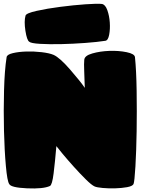

<svg xmlns="http://www.w3.org/2000/svg" viewBox="-20 -1027 802 1046"><path d="M707.5 -24.4Q701.7 -12.7 672.4 -7.3Q643.1 -2 607.7 -1Q572.3 0 539.8 -2.9Q507.3 -5.9 495.6 -11.2Q479 -18.6 447.3 -50Q415.5 -81.5 382.3 -118.4Q349.1 -155.3 321.8 -188Q294.4 -220.7 287.1 -231Q279.8 -144 272 -81.8Q264.2 -19.5 252 -13.7Q215.8 2.9 127.7 -1Q39.6 -4.9 30.3 -24.4Q19.5 -39.1 12 -122.6Q4.4 -206.1 1.7 -314.5Q-1 -422.9 2 -534.2Q4.9 -645.5 16.1 -715.8Q18.1 -730 49.8 -737.5Q81.5 -745.1 123.3 -746.3Q165 -747.6 207 -742.7Q249 -737.8 272 -728Q305.7 -712.9 362.5 -647.5Q419.4 -582 441.9 -548.3Q440.4 -600.6 438.7 -640.9Q437 -681.2 439 -700.2Q439.9 -723.6 482.7 -735.8Q525.4 -748 576.2 -749.8Q627 -751.5 669.9 -742.7Q712.9 -733.9 715.3 -715.8Q722.7 -644 724.4 -532.2Q726.1 -420.4 724.4 -312Q722.7 -203.6 717.8 -120.8Q712.9 -38.1 707.5 -24.4ZM139.2 -799.8Q126.5 -807.6 118.4 -859.6Q110.4 -911.6 119.1 -941.9Q122.6 -955.1 179.7 -967.8Q236.8 -980.5 308.3 -989.7Q379.9 -999 446.3 -1003.7Q512.7 -1008.3 535.2 -1005.4Q553.7 -1002.4 564.7 -971.7Q575.7 -940.9 578.1 -904.5Q580.6 -868.2 574.7 -837.4Q568.8 -806.6 553.7 -804.7Q510.3 -797.9 443.8 -793Q377.4 -788.1 312.7 -786.6Q248 -785.2 198.2 -788.1Q148.4 -791 139.2 -799.8Z"/></svg>

Font: ARCO
Style: Regular
Weight: 700
Designer: Rafael Olivo Díaz, Denis Ignatov
Foundry: Rafael Olivo Díaz
Version: Version 1.10 March 1, 2019